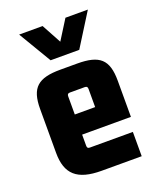

<svg xmlns="http://www.w3.org/2000/svg" viewBox="-133 -782 713 869"><g transform="rotate(-20 223.5 -347.5)"><path d="M398 6V-111H191C181 -111 178 -115 178 -125V-178H413V-352C413 -455 374 -488 267 -488H186C79 -488 39 -455 39 -352V-141C39 -38 88 6 205 6ZM178 -362C178 -371 181 -376 191 -376H263C273 -376 276 -371 276 -362V-275H178ZM159 -543H297L396 -701H288L229 -607L178 -701H65Z"/></g></svg>

Font: Gemini
Style: Regular
Weight: 700
Designer: Pushpananda Ekanayake, Sol Matas, Kosala Senevirathne
Foundry: Mooniak
Version: Version 1.000;PS 1.0;hotconv 1.0.86;makeotf.lib2.5.63406